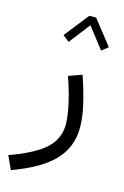

<svg xmlns="http://www.w3.org/2000/svg" viewBox="-224 -675 644 997"><g transform="rotate(15 98.0 -176.0)"><path d="M127.2 -615.7 23.6 -484.1 58.2 -456.8 145.4 -569.6 232.7 -456.8 267.2 -484.1 163.6 -615.7ZM100.6 -285.2Q117.8 -237.4 129.9 -192Q142 -146.7 148.7 -107.7Q155.4 -68.6 155.4 -38.7Q155.4 39.6 96.6 92.8Q37.8 145.9 -92.2 192.1L-59 264Q92.1 209.1 161.4 136.1Q230.8 63.1 230.8 -41.1Q230.8 -94.9 215.4 -162.7Q200.1 -230.5 172.3 -310.8Z"/></g></svg>

Font: Estedad VF
Style: Regular
Weight: 100
Designer: Amin Abedi
Version: Version 7.3